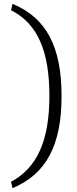

<svg xmlns="http://www.w3.org/2000/svg" viewBox="-20 -810 398 995"><path d="M37 -757C175 -688 236 -544 236 -313C236 -86 175 59 37 132L45 165C220 92 299 -58 299 -312C299 -568 220 -718 45 -790Z"/></svg>

Font: SnT
Style: Regular
Weight: 300
Designer: Natanael Gama
Version: Version 1.001;PS 001.001;hotconv 1.0.70;makeotf.lib2.5.58329